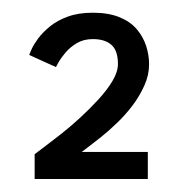

<svg xmlns="http://www.w3.org/2000/svg" viewBox="-20 -692 280 302"><path d="M126 -630.5Q111.5 -630.5 101 -624.2Q90.5 -618 83.2 -609.5Q76 -601 72.2 -594.2Q68.5 -587.5 68 -586.5L26 -605.5Q26.5 -607.5 29.8 -614.8Q33 -622 40.2 -631.8Q47.5 -641.5 59 -650.8Q70.5 -660 87 -666Q103.5 -672 126 -672Q150.5 -672 167.8 -665Q185 -658 195 -646.2Q205 -634.5 209.8 -620Q214.5 -605.5 214.5 -591Q214.5 -574 207.2 -557.8Q200 -541.5 188.8 -526.5Q177.5 -511.5 164.2 -498.8Q151 -486 139 -476.5Q127 -467 118.8 -460.8Q110.5 -454.5 108.5 -453H212.5V-410.5H34.5V-449.5Q38.5 -452.5 49.5 -460.8Q60.5 -469 75.5 -480.8Q90.5 -492.5 106 -506.8Q121.5 -521 135 -535.8Q148.5 -550.5 157 -564.8Q165.5 -579 165.5 -591.5Q165.5 -612.5 155.2 -621.5Q145 -630.5 126 -630.5Z"/></svg>

Font: League Spartan Thin SemiBold
Style: Regular
Weight: 600
Version: Version 2.002